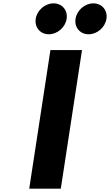

<svg xmlns="http://www.w3.org/2000/svg" viewBox="-20 -1123 655 1143"><path d="M468.2 -825H280.2L154 0H342ZM535.8 -1103C484.8 -1103 437.5 -1062 429.7 -1011C421.9 -960 456.6 -919 507.6 -919C558.6 -919 605.9 -960 613.7 -1011C621.5 -1062 586.8 -1103 535.8 -1103ZM298.8 -1103C247.8 -1103 200.5 -1062 192.7 -1011C184.9 -960 219.6 -919 270.6 -919C321.6 -919 368.9 -960 376.7 -1011C384.5 -1062 349.8 -1103 298.8 -1103Z"/></svg>

Font: Sztylet
Style: BdObl
Weight: 700
Foundry: Cannot Into Space Fonts, PlusOne Fonts
Version: Version 0.12